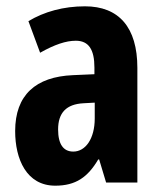

<svg xmlns="http://www.w3.org/2000/svg" viewBox="-20 -578 509 608"><path d="M249 -558C181 -558 120 -541 70 -511L107 -411C153 -437 189 -449 220 -449C261 -449 279 -421 279 -364V-343L211 -340C93 -335 28 -277 28 -163C28 -74 64 10 155 10C220 10 258 -17 291 -73H294L316 0H415V-363C415 -492 356 -558 249 -558ZM244 -251 280 -253V-203C280 -139 251 -98 212 -98C181 -98 164 -121 164 -168C164 -221 190 -248 244 -251Z"/></svg>

Font: Noto Sans Oriya ExtCond Bold
Style: Bold
Weight: 700
Width: 2
Designer: Amélie Bonet and Sol Matas
Foundry: Google LLC
Version: Version 2.006